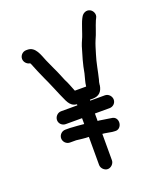

<svg xmlns="http://www.w3.org/2000/svg" viewBox="-146 -813 824 983"><g transform="rotate(-20 266.0 -321.0)"><path d="M134 -116H168C188 -114 213 -110 235 -110V43C235 61 252 78 270 78C288 78 305 61 305 43V-101C321 -100 340 -95 356 -93L369 -92C413 -86 422 -158 376 -161L364 -163C346 -165 329 -169 312 -171H305V-212H385C404 -212 420 -227 420 -246C420 -265 404 -282 385 -282H305V-287H320C355 -287 373 -306 378 -339V-342C379 -352 381 -361 384 -369C394 -409 401 -456 414 -496C422 -522 428 -544 437 -565C451 -594 460 -629 473 -659L478 -669C489 -688 477 -709 464 -716C444 -727 424 -715 416 -701L411 -692C407 -684 403 -675 400 -666C395 -651 388 -633 383 -617C376 -595 368 -583 360 -559C347 -516 333 -471 325 -423C319 -396 313 -384 310 -357H249L248 -358C238 -382 231 -404 219 -426C212 -442 206 -458 199 -474L187 -500C180 -517 170 -536 163 -553C149 -586 136 -637 92 -637H85C66 -637 50 -621 50 -602C50 -584 65 -569 81 -567C82 -566 83 -564 84 -563C96 -533 109 -501 123 -471L135 -445C148 -417 158 -390 170 -363C186 -332 193 -291 235 -288V-282H146C127 -282 111 -265 111 -246C111 -227 127 -212 146 -212H235V-180C230 -181 227 -181 225 -181C207 -182 189 -185 173 -185C166 -186 157 -186 147 -186H134C115 -186 99 -170 99 -151C99 -132 115 -116 134 -116Z"/></g></svg>

Font: Electronic
Style: Bd
Weight: 700
Version: Version 1.011